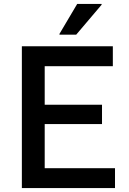

<svg xmlns="http://www.w3.org/2000/svg" viewBox="-20 -955 655 975"><path d="M91 0V-720H553V-619H207V-423H498V-325H207V-101H564V0ZM282 -779V-783L372 -935H496V-931L367 -779Z"/></svg>

Font: Kufam Medium
Style: Regular
Weight: 500
Designer: Wael Morcos, Artur Schmal
Foundry: Original Type
Version: Version 1.300; ttfautohint (v1.8.3)